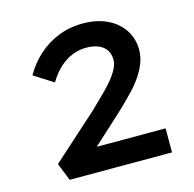

<svg xmlns="http://www.w3.org/2000/svg" viewBox="-104 -819 938 926"><g transform="rotate(-15 365.0 -356.0)"><path d="M132 0 97 -88 324 -292Q351 -319 379.5 -346Q408 -373 432 -400.5Q456 -428 471 -454.5Q486 -481 486 -504Q486 -533 473 -553Q460 -573 434.5 -584Q409 -595 373 -595Q339 -595 305 -582Q271 -569 241 -542Q211 -515 185 -472L89 -533Q118 -585 162.5 -625.5Q207 -666 263.5 -689Q320 -712 388 -712Q458 -712 509.5 -687Q561 -662 589.5 -618.5Q618 -575 618 -519Q618 -486 606 -454.5Q594 -423 573.5 -392.5Q553 -362 526.5 -334Q500 -306 471 -278Q442 -250 413 -224L237 -63L225 -120H643V0Z"/></g></svg>

Font: Lexend Tera Medium
Style: Regular
Weight: 500
Designer: Bonnie Shaver-Troup, Thomas Jockin
Foundry: Lexend
Version: Version 1.007